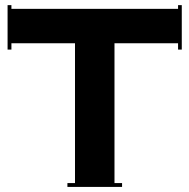

<svg xmlns="http://www.w3.org/2000/svg" viewBox="-20 -735 745 755"><path d="M245.1 0V-15.1H274.9V-564.9H24.9V-540H9.8V-714.8H24.9V-700.2H680.2V-714.8H694.8V-540H680.2V-564.9H430.2V-15.1H460V0Z"/></svg>

Font: Copperplate CC
Style: Bold
Weight: 700
Designer: indestructible type*
Foundry: Cowboy Collective
Version: Version 1.000